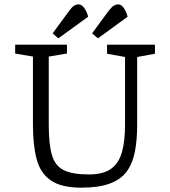

<svg xmlns="http://www.w3.org/2000/svg" viewBox="-20 -854 784 886"><path d="M355 12Q263 12 214.5 -21.5Q166 -55 149 -120Q132 -185 132 -278V-593L50 -607V-648H289V-607L205 -593V-278Q205 -189 219.5 -139Q234 -89 274 -69Q314 -49 389 -49Q457 -49 493 -75.5Q529 -102 543 -153Q557 -204 557 -278V-591L474 -606V-648H695V-606L613 -591V-278Q613 -208 602.5 -154Q592 -100 565 -63Q538 -26 487 -7Q436 12 355 12ZM432 -677 405 -700 479 -801Q496 -823 506 -828.5Q516 -834 526 -834Q538 -834 549.5 -819.5Q561 -805 569 -777ZM249 -677 223 -700 297 -801Q313 -823 323 -828.5Q333 -834 343 -834Q355 -834 367 -819.5Q379 -805 387 -777Z"/></svg>

Font: Faustina Light
Style: Regular
Weight: 300
Designer: Alfonso Garcia
Foundry: http://www.omnibus-type.com
Version: Version 1.200